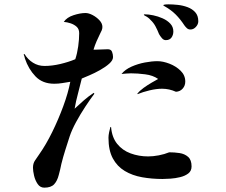

<svg xmlns="http://www.w3.org/2000/svg" viewBox="-20 -810 1040 885"><path d="M501 -547Q501 -532 483.5 -516.5Q466 -501 441 -487Q416 -473 392.5 -463Q369 -453 357 -448Q349 -414 339.5 -379Q330 -344 324 -309Q344 -328 366.5 -347.5Q389 -367 412 -382L415 -378Q396 -353 373 -318Q350 -283 330.5 -247Q311 -211 301 -181Q291 -150 281 -118.5Q271 -87 263 -55Q260 -42 257.5 -29.5Q255 -17 251 -4Q244 24 229.5 39.5Q215 55 184 55Q165 55 153.5 38Q142 21 137 -0.5Q132 -22 132 -37Q132 -57 141.5 -70.5Q151 -84 161 -99Q192 -143 220.5 -201Q249 -259 271.5 -320Q294 -381 304 -433Q285 -430 267 -427Q249 -424 230 -424Q176 -424 143.5 -458Q111 -492 95 -540Q94 -545 92.5 -550Q91 -555 89 -559L93 -561Q108 -536 132 -521Q156 -506 185 -506Q220 -506 258 -515Q296 -524 327 -537Q336 -564 340.5 -596.5Q345 -629 345 -657Q345 -676 333.5 -686.5Q322 -697 305.5 -702.5Q289 -708 274 -709Q288 -730 319 -740Q350 -750 374 -750Q389 -750 407 -740.5Q425 -731 438.5 -716.5Q452 -702 452 -686Q452 -678 449 -670.5Q446 -663 442 -656Q433 -638 425 -619.5Q417 -601 411 -581Q413 -581 415 -581Q417 -581 419 -581Q433 -581 448 -582Q463 -583 477 -583Q492 -583 496.5 -571Q501 -559 501 -547ZM863 -43Q863 -22 848 -10.5Q833 1 810.5 6.5Q788 12 765.5 13.5Q743 15 729 15Q680 15 635 7Q590 -1 555 -22Q520 -43 500 -80Q480 -117 480 -175Q480 -186 483 -200.5Q486 -215 489 -225L492 -224Q496 -177 520 -147Q544 -117 582 -103Q620 -89 663 -89Q686 -89 712 -94Q738 -99 760 -108Q784 -108 807.5 -104.5Q831 -101 847 -87Q863 -73 863 -43ZM834 -434Q834 -415 822 -401.5Q810 -388 791 -387Q760 -401 727 -401Q701 -401 669.5 -393.5Q638 -386 614 -376L613 -378Q624 -392 642 -405Q660 -418 679 -429Q698 -440 709 -446Q685 -463 649 -467.5Q613 -472 584 -472Q573 -472 562 -471Q551 -470 540 -469Q557 -490 586.5 -503Q616 -516 648 -522Q680 -528 706 -528Q731 -528 761 -516.5Q791 -505 812.5 -484Q834 -463 834 -434ZM779 -665Q779 -649 770.5 -637Q762 -625 744 -625Q734 -625 726 -634.5Q718 -644 713 -653Q706 -671 697 -688Q688 -705 674 -718Q664 -730 647 -738Q646 -739 644.5 -740Q643 -741 643 -742Q643 -744 647 -744Q664 -744 686 -739.5Q708 -735 729.5 -725.5Q751 -716 765 -701Q779 -686 779 -665ZM894 -712Q894 -698 883 -686Q872 -674 858 -674Q848 -674 841.5 -680Q835 -686 830 -693Q811 -722 790 -743Q769 -764 739 -781Q738 -782 735.5 -783Q733 -784 733 -785Q733 -789 743.5 -789.5Q754 -790 756 -790Q776 -790 799.5 -787.5Q823 -785 844.5 -777Q866 -769 880 -753.5Q894 -738 894 -712Z"/></svg>

Font: Kaisei Tokumin Medium
Style: Regular
Weight: 500
Designer: Font-Kai, 金井和夫
Foundry: KAZUO KANAI
Version: Version 5.003